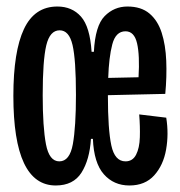

<svg xmlns="http://www.w3.org/2000/svg" viewBox="-20 -558 552 589"><path d="M151 11Q21 11 21 -264Q21 -400 53.5 -469Q86 -538 156 -538Q201 -538 228.5 -507Q256 -476 261 -399H268Q272 -479 301 -508.5Q330 -538 371 -538Q413 -538 438.5 -516.5Q464 -495 476 -457.5Q488 -420 490 -371.5Q492 -323 487 -270L311 -266V-264Q311 -161 321.5 -112Q332 -63 365 -63Q387 -63 397.5 -83.5Q408 -104 409 -137Q410 -170 407 -207L490 -197Q498 -147 489.5 -99Q481 -51 453 -20Q425 11 377 11Q329 11 298.5 -23.5Q268 -58 265 -132H259Q255 -68 230 -28.5Q205 11 151 11ZM162 -63Q194 -63 203.5 -116Q213 -169 213 -267Q213 -375 202.5 -420Q192 -465 163 -465Q133 -465 122 -419Q111 -373 111 -266Q111 -168 121 -115.5Q131 -63 162 -63ZM365 -462Q335 -462 324.5 -422Q314 -382 312 -319L405 -321Q409 -388 400.5 -425Q392 -462 365 -462Z"/></svg>

Font: Bricolage Grotesque 96pt Condensed
Style: Regular
Weight: 400
Width: 3
Designer: Mathieu Triay
Foundry: Atelier Triay
Version: Version 1.001; ttfautohint (v1.8.4.7-5d5b);gftools[0.9.33.de